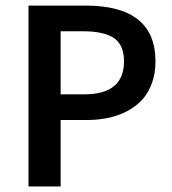

<svg xmlns="http://www.w3.org/2000/svg" viewBox="-20 -674 622 694"><path d="M83 0V-653.8H289.1Q542 -653.8 542 -452.1Q542 -409.7 529.5 -374.5Q517.1 -339.4 494.9 -314.7Q472.7 -290 441.4 -273.2Q410.2 -256.3 373 -248.3Q335.9 -240.2 293 -240.2H199.2V0ZM199.2 -333H284.2Q428.2 -333 428.2 -452.1Q428.2 -511.7 391.8 -536.4Q355.5 -561 279.8 -561H199.2Z"/></svg>

Font: Toshiba Sans Medium
Style: Regular
Weight: 500
Designer: Paul D. Hunt
Foundry: Toshiba Corporation
Version: Version 2.020;PS 2.0;hotconv 1.0.86;makeotf.lib2.5.63406